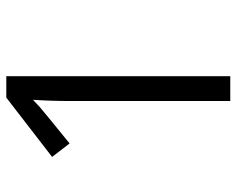

<svg xmlns="http://www.w3.org/2000/svg" viewBox="-91 -663 754 612"><g transform="rotate(-90 286.0 -357.0)"><path d="M349.1 0H270V-508.8Q270 -572.3 273.9 -628.9Q263.7 -618.7 251 -607.4Q238.3 -596.2 134.8 -512.2L91.8 -567.9L280.8 -713.9H349.1Z"/></g></svg>

Font: f0_46894 
Style: Regular
Weight: 400
Foundry: Ascender Corporation
Version: Version 1.10